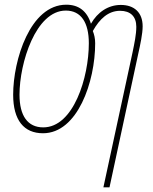

<svg xmlns="http://www.w3.org/2000/svg" viewBox="-20 -557 652 817"><path d="M544 -334 420 240H446L568 -327C577 -367 587 -414 587 -445C587 -504 551 -536 494 -536C440 -536 395 -505 367 -456C350 -511 314 -537 262 -537C108 -537 36 -301 36 -154C36 -45 82 10 163 10C310 10 385 -209 385 -373C385 -393 381 -410 375 -425C404 -477 441 -511 491 -511C535 -511 560 -487 560 -443C560 -410 552 -373 544 -334ZM164 -15C98 -15 63 -64 63 -154C63 -289 132 -512 260 -512C325 -512 358 -461 358 -373C358 -228 293 -15 164 -15Z"/></svg>

Font: Noto Sans Condensed Thin
Style: Italic
Weight: 100
Width: 3
Italic angle: -12°
Designer: Monotype Design Team
Foundry: Monotype Imaging Inc.
Version: Version 2.013